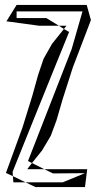

<svg xmlns="http://www.w3.org/2000/svg" viewBox="-20 -745 396 775"><path d="M47 -672V-699H313L269 -546L93 -95L109 -87L150 -138L185 -197L208 -259L233 -345L274 -473L347 -664L330 -725H47L6 -659L139 -641H218L167 -672ZM122 -278 213 -503 259 -616 238 -628 190 -568 156 -508 134 -443 110 -357 71 -231 4 -47 32 -34 31 -52ZM332 -62H159L194 -45L323 -46L233 -9H83L123 10H323ZM109 -87 159 -62H90ZM32 -34 83 -9H34ZM248 -641 238 -628 218 -641Z"/></svg>

Font: Quebrada
Style: Regular
Weight: 400
Designer: deFharo
Foundry: deFharo
Version: Version 1.034 2012